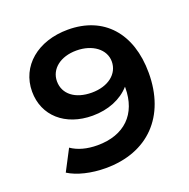

<svg xmlns="http://www.w3.org/2000/svg" viewBox="-128 -836 957 971"><g transform="rotate(-20 350.0 -350.0)"><path d="M338 -712C175 -712 61 -616 61 -479C61 -349 161 -260 308 -260C393 -260 465 -290 511 -342V-337C511 -195 425 -111 280 -111C224 -111 176 -124 140 -149L81 -36C128 -6 202 12 280 12C507 12 648 -133 648 -367C648 -581 530 -712 338 -712ZM344 -371C255 -371 197 -416 197 -485C197 -551 256 -598 342 -598C429 -598 492 -550 492 -485C492 -418 432 -371 344 -371Z"/></g></svg>

Font: FIGSv2-sans-serif
Style: Bold
Weight: 700
Designer: Matt McInerney, Pablo Impallari, Rodrigo Fuenzalida,Mirko Velimirovic
Foundry: Matt McInerney, Pablo Impallari, Rodrigo Fuenzalida
Version: Version 4.021;hotconv 1.0.109;makeotfexe 2.5.65596